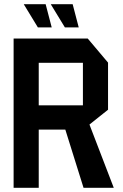

<svg xmlns="http://www.w3.org/2000/svg" viewBox="-20 -897 587 917"><path d="M45 0V-713H165V0ZM379 0 292 -278 387 -355 523 -1V0ZM165 -278V-394H376V-278ZM376 -278V-597H496V-373L377 -278ZM165 -597V-713H399L496 -598V-597ZM290 -766 223 -876V-877H327L356 -766ZM161 -766 94 -876V-877H198L227 -766Z"/></svg>

Font: Foldit Medium
Style: Regular
Weight: 500
Version: Version 1.003